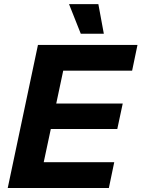

<svg xmlns="http://www.w3.org/2000/svg" viewBox="-20 -933 702 953"><path d="M18.4 0 168.4 -710H662.4L635.8 -582.2H293.8L259.2 -419.2H589.2L562.2 -292.8H232.2L197 -127.8H547L520.4 0ZM381 -765.4 322.6 -912.6H468.2L495.4 -765.4Z"/></svg>

Font: Geist
Style: Italic
Weight: 400
Italic angle: -12°
Designer: Basement.studio, Andrés Briganti, Mateo Zaragoza
Foundry: Basement.studio, Vercel, Andrés Briganti, Guido Ferreyra, Mateo Zaragoza
Version: Version 1.500